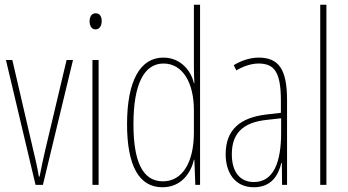

<svg xmlns="http://www.w3.org/2000/svg" viewBox="-20 -780 1467 810"><path d="M130 0H161L288 -527H261L172 -152C163 -114 155 -76 147 -35H144C137 -77 128 -115 119 -152L32 -527H5Z M384 -724C364 -724 358 -706 358 -690C358 -672 366 -656 383 -656C399 -656 409 -670 409 -691C409 -707 403 -724 384 -724ZM396 -527H370V0H396Z M665 10C746 10 786 -52 798 -106H800L804 0H824V-760H798V-497C798 -475 799 -454 800 -429H798C787 -479 744 -537 669 -537C572 -537 516 -440 516 -256C516 -82 566 10 665 10ZM667 -15C579 -15 543 -104 543 -256C543 -424 587 -512 670 -512C750 -512 798 -432 798 -315V-221C798 -97 751 -15 667 -15Z M1071 -537C1037 -537 998 -525 966 -505L977 -483C1014 -505 1047 -512 1071 -512C1138 -512 1165 -475 1165 -355V-304L1104 -297C994 -284 932 -234 932 -129C932 -57 967 10 1051 10C1127 10 1155 -43 1167 -93H1169L1170 0H1191V-358C1191 -489 1155 -537 1071 -537ZM1103 -274 1166 -281V-220C1166 -97 1135 -12 1051 -12C993 -12 958 -54 958 -129C958 -217 1004 -263 1103 -274Z M1357 0V-760H1331V0Z"/></svg>

Font: Noto Sans Georgian ExtraCondensed Thin
Style: Regular
Weight: 100
Width: 2
Designer: Monotype Design Team, Akaki Razmadze
Foundry: Google LLC
Version: Version 2.005